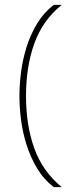

<svg xmlns="http://www.w3.org/2000/svg" viewBox="-20 -698 314 790"><path d="M201 72Q159 39 132 -6.5Q105 -52 89 -103Q73 -154 66.5 -205.5Q60 -257 60 -303Q60 -349 66.5 -400.5Q73 -452 89 -503.5Q105 -555 132 -600Q159 -645 201 -678H234Q155 -614 121 -518.5Q87 -423 87 -303Q87 -183 121 -88Q155 7 234 72Z"/></svg>

Font: Kanit Thin
Style: Regular
Weight: 250
Designer: Katatrad Team
Foundry: CadsonDemak
Version: Version 2.000; ttfautohint (v1.8.3)